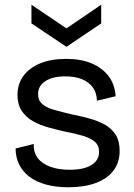

<svg xmlns="http://www.w3.org/2000/svg" viewBox="-20 -779 568 812"><path d="M270 13Q216 13 174.5 1.5Q133 -10 104.5 -31.5Q76 -53 61 -83.5Q46 -114 46 -151L123 -170Q121 -136 139 -111.5Q157 -87 192 -74Q227 -61 275 -61Q334 -61 366.5 -81Q399 -101 399 -136Q399 -164 381 -179.5Q363 -195 331.5 -204.5Q300 -214 257 -222Q221 -230 185 -240Q149 -250 119.5 -266.5Q90 -283 72 -310Q54 -337 54 -377Q54 -424 79 -458Q104 -492 150 -511Q196 -530 260 -530Q323 -530 368.5 -510.5Q414 -491 440 -456Q466 -421 469 -372L390 -353Q389 -387 372 -410Q355 -433 325.5 -444.5Q296 -456 256 -456Q203 -456 172 -436Q141 -416 141 -381Q141 -354 159.5 -338.5Q178 -323 210 -314Q242 -305 281 -296Q321 -288 357.5 -278Q394 -268 423 -252Q452 -236 469 -209.5Q486 -183 486 -141Q486 -91 459 -56.5Q432 -22 383.5 -4.5Q335 13 270 13ZM113 -759 261 -659 408 -759V-680L261 -581L113 -680Z"/></svg>

Font: Bricolage Grotesque 18pt
Style: Regular
Weight: 400
Version: Version 1.001;gftools[0.9.33.dev8+g029e19f]